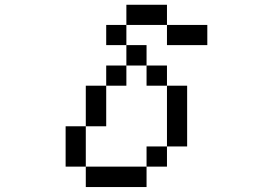

<svg xmlns="http://www.w3.org/2000/svg" viewBox="-20 -712 1040 790"><path d="M417 -526.4V-609.4H500V-526.4ZM250 -26.4V-192.4H333V-359.4H417V-442.4H500V-526.4H583V-442.4H500V-359.4H417V-192.4H333V-26.4H583V-109.4H667V-26.4H583V57.6H333V-26.4ZM667 -109.4V-359.4H583V-442.4H667V-359.4H750V-109.4ZM667 -609.4H500V-692.4H667ZM667 -609.4H833V-526.4H667Z"/></svg>

Font: KH Dot kagurazaka 12
Style: Regular
Weight: 400
Designer: Original version for X68000 by Keitarou Hiraki (http://hp.vector.co.jp/authors/VA000874/) / TrueType conversion by Homem
Version: Version 1.00.20150527